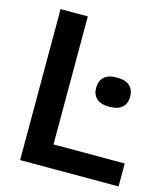

<svg xmlns="http://www.w3.org/2000/svg" viewBox="-111 -824 781 909"><g transform="rotate(15 280.0 -370.0)"><path d="M73 0V-740H206.5V-112.5H555.5V0ZM415 -353Q373 -353 352.5 -371.8Q332 -390.5 332 -424Q332 -458.5 352.5 -477.2Q373 -496 415 -496Q457.5 -496 478 -477.2Q498.5 -458.5 498.5 -424Q498.5 -390.5 478 -371.8Q457.5 -353 415 -353Z"/></g></svg>

Font: Encode Sans SC SemiBold
Style: Regular
Weight: 600
Version: Version 3.002